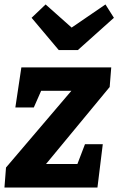

<svg xmlns="http://www.w3.org/2000/svg" viewBox="-20 -843 532 863"><path d="M76 -540 49 -360H132L165 -435H301L7 -90L0 0H418L442 -195H362L328 -106H187L473 -452L480 -540ZM302 -719 185 -823 122 -763 244 -618H330L492 -763L454 -823Z"/></svg>

Font: Bitter
Style: Bold Italic
Weight: 700
Designer: Sol Matas
Foundry: Sol Matas
Version: Version 1.002